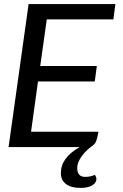

<svg xmlns="http://www.w3.org/2000/svg" viewBox="-20 -720 600 940"><path d="M209 -625 177 -397H454L444 -321H166L132 -75H462Q457 -45 451 -29.5Q445 -14 433 -7Q400 17 379 46.5Q358 76 358 102Q358 146 397 146Q424 146 444 136Q452 145 452 159Q450 177 429.5 188.5Q409 200 374 200Q328 200 303 181Q278 162 278 127Q278 52 370 0H22L120 -700H545L535 -625Z"/></svg>

Font: Krub Medium
Style: Italic
Weight: 500
Italic angle: -8°
Designer: Ekaluck Peanpanawate
Foundry: Cadson Demak Co.,Ltd.
Version: Version 1.000; ttfautohint (v1.6)